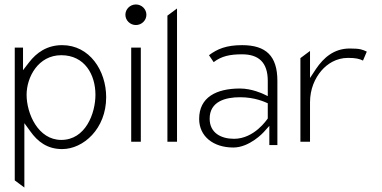

<svg xmlns="http://www.w3.org/2000/svg" viewBox="-20 -664 1710 859"><path d="M46 143 89 175V-113L116 -76C148 -31 191 3 258 3C353 3 455 -88 455 -229C455 -348 381 -462 258 -462C190 -462 143 -428 110 -385L83 -350V-451H46ZM99 -240C99 -319 151 -417 254 -417C359 -417 407 -330 407 -240C407 -157 363 -38 254 -38C151 -38 99 -155 99 -240Z M541 -598C541 -573 562 -552 588 -552C614 -552 635 -573 635 -598C635 -623 614 -644 588 -644C562 -644 541 -623 541 -598ZM567 -30H610V-451H567Z M729 -30H772V-626L729 -594Z M871 -132C871 -55 933 -4 1024 -4C1097 -4 1159 -72 1159 -72L1185 -101V-15H1221V-302C1221 -414 1170 -462 1063 -462C993 -462 952 -445 915 -417L936 -386C971 -413 1009 -421 1063 -421C1137 -421 1178 -385 1178 -302V-234L1157 -244C1157 -244 1107 -268 1054 -268C948 -268 871 -229 871 -132ZM918 -133C918 -211 990 -229 1054 -229C1122 -229 1166 -207 1178 -202V-134C1175 -130 1118 -43 1027 -43C968 -43 918 -70 918 -133Z M1324 -30H1367V-206C1367 -266 1389 -314 1418 -348C1444 -378 1484 -405 1537 -405C1571 -405 1588 -401 1604 -393L1621 -433C1602 -442 1592 -447 1545 -447C1474 -447 1428 -406 1394 -356L1367 -315V-436L1324 -404Z"/></svg>

Font: Charger Sport
Style: HL
Weight: 100
Designer: Jasper
Foundry: Cannot Into Space Fonts
Version: Version 1.1